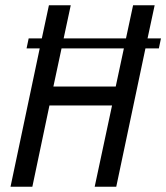

<svg xmlns="http://www.w3.org/2000/svg" viewBox="-20 -710 632 730"><path d="M584 -526H533L422 0H340L406 -309H168L103 0H20L131 -526H81L89 -564H139L166 -690H249L222 -564H459L486 -690H568L541 -564H592ZM451 -526H214L183 -381H420Z"/></svg>

Font: Decalotype
Style: Italic
Weight: 400
Italic angle: -12°
Designer: Alfredo Marco Pradil
Foundry: Alfredo Marco Pradil
Version: Version 1.0